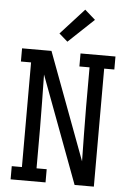

<svg xmlns="http://www.w3.org/2000/svg" viewBox="-63 -1027 727 1073"><g transform="rotate(5 300.0 -490.5)"><path d="M38 0V-74H95V-661H38V-735H203L427 -135Q426 -211 424.5 -287.5Q423 -364 423 -441V-662H366V-735H562V-662H505V0H397L173 -600Q174 -524 175.5 -447.5Q177 -371 177 -294V-74H234V0ZM287 -794 239 -836 371 -981 430 -929Z"/></g></svg>

Font: Iosevka Plex Etoile
Style: Regular
Weight: 400
Designer: Belleve Invis
Foundry: Belleve Invis
Version: Version 25.1.1; ttfautohint (v1.8.4)